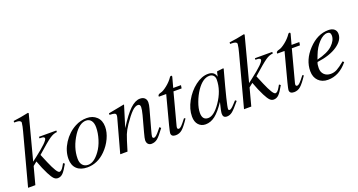

<svg xmlns="http://www.w3.org/2000/svg" viewBox="-42 -1266 3467 1860"><g transform="rotate(-20 1691.0 -336.0)"><path d="M461 -428V-412Q425 -410 385 -382.5Q345 -355 236 -258L273 -170Q328 -41 354 -41Q375 -41 399 -83Q404 -91 414 -109L429 -98Q394 -35 371 -12Q348 11 318 11Q296 11 278.5 -6.5Q261 -24 237 -71Q207 -129 177 -212L137 -180L89 0H14L155 -528Q169 -578 173 -616Q170 -640 122 -640H104V-656Q179 -665 261 -683L267 -677L147 -221L190 -254Q333 -364 333 -394Q333 -412 296 -412H282V-428Z M918 -301Q918 -244 889.5 -182.5Q861 -121 812 -72Q729 11 624 11Q554 11 515.5 -25.5Q477 -62 477 -128Q477 -211 527.5 -290Q578 -369 657 -411Q713 -441 777 -441Q839 -441 878.5 -403.5Q918 -366 918 -301ZM834 -326Q834 -371 815 -395.5Q796 -420 763 -420Q696 -420 635 -329Q561 -216 561 -101Q561 -57 582 -33.5Q603 -10 639 -10Q700 -10 760 -93Q794 -139 814 -203.5Q834 -268 834 -326Z M1410 -117 1424 -104Q1373 -34 1346 -12.5Q1319 9 1284 9Q1264 9 1250.5 -4.5Q1237 -18 1237 -45Q1237 -61 1253 -120L1297 -282Q1311 -336 1311 -361Q1311 -390 1287 -390Q1258 -390 1223.5 -355.5Q1189 -321 1139 -248Q1106 -199 1090.5 -160Q1075 -121 1039 0H964L1060 -350Q1062 -360 1062 -367Q1062 -382 1048.5 -387.5Q1035 -393 997 -394V-410Q1036 -418 1084 -426.5Q1132 -435 1159 -441L1163 -439L1096 -221Q1170 -339 1224 -390Q1278 -441 1327 -441Q1358 -441 1375 -424.5Q1392 -408 1392 -380Q1392 -355 1382 -320L1326 -117Q1312 -67 1312 -56Q1312 -38 1328 -38Q1347 -38 1389 -91Q1396 -99 1410 -117Z M1746 -428 1741 -396H1657L1570 -68Q1568 -60 1568 -54Q1568 -38 1583 -38Q1595 -38 1611 -53.5Q1627 -69 1664 -117L1677 -110Q1631 -40 1601.5 -14.5Q1572 11 1534 11Q1488 11 1488 -26Q1488 -36 1504 -100L1582 -396H1507L1506 -402Q1506 -420 1539 -427Q1564 -433 1605 -465.5Q1646 -498 1672 -537Q1678 -546 1686 -546Q1695 -546 1695 -538Q1695 -533 1694 -531L1666 -428Z M2188 -111 2201 -100Q2145 -32 2118.5 -11Q2092 10 2062 10Q2022 10 2022 -31Q2022 -56 2045 -146Q1989 -62 1942 -25.5Q1895 11 1842 11Q1798 11 1770 -19.5Q1742 -50 1742 -105Q1742 -181 1785.5 -260Q1829 -339 1896 -390Q1963 -441 2028 -441Q2095 -441 2108 -383L2119 -431L2122 -434L2183 -441L2190 -438Q2189 -434 2184 -417Q2095 -93 2095 -54Q2095 -41 2109 -41Q2124 -41 2161 -82ZM2090 -361Q2090 -387 2075 -403Q2060 -419 2034 -419Q1966 -419 1903 -327Q1870 -278 1848 -218Q1826 -158 1826 -112Q1826 -38 1886 -38Q1945 -38 2013 -136Q2090 -247 2090 -361Z M2687 -428V-412Q2651 -410 2611 -382.5Q2571 -355 2462 -258L2499 -170Q2554 -41 2580 -41Q2601 -41 2625 -83Q2630 -91 2640 -109L2655 -98Q2620 -35 2597 -12Q2574 11 2544 11Q2522 11 2504.5 -6.5Q2487 -24 2463 -71Q2433 -129 2403 -212L2363 -180L2315 0H2240L2381 -528Q2395 -578 2399 -616Q2396 -640 2348 -640H2330V-656Q2405 -665 2487 -683L2493 -677L2373 -221L2416 -254Q2559 -364 2559 -394Q2559 -412 2522 -412H2508V-428Z M2966 -428 2961 -396H2877L2790 -68Q2788 -60 2788 -54Q2788 -38 2803 -38Q2815 -38 2831 -53.5Q2847 -69 2884 -117L2897 -110Q2851 -40 2821.5 -14.5Q2792 11 2754 11Q2708 11 2708 -26Q2708 -36 2724 -100L2802 -396H2727L2726 -402Q2726 -420 2759 -427Q2784 -433 2825 -465.5Q2866 -498 2892 -537Q2898 -546 2906 -546Q2915 -546 2915 -538Q2915 -533 2914 -531L2886 -428Z M3296 -109 3308 -97Q3220 11 3104 11Q3043 11 3006 -26.5Q2969 -64 2969 -126Q2969 -243 3062.5 -342Q3156 -441 3268 -441Q3307 -441 3328.5 -423Q3350 -405 3350 -373Q3350 -307 3273.5 -255Q3197 -203 3066 -186Q3056 -166 3056 -125Q3056 -84 3081.5 -59Q3107 -34 3149 -34Q3182 -34 3212 -49.5Q3242 -65 3296 -109ZM3090 -252 3073 -208Q3185 -235 3234 -282Q3284 -330 3284 -379Q3284 -418 3249 -418Q3207 -418 3161.5 -369.5Q3116 -321 3090 -252Z"/></g></svg>

Font: STIX MathJax Main
Style: Italic
Weight: 400
Italic angle: -16.33°
Designer: MicroPress Inc., with final additions and corrections provided by Coen Hoffman, Elsevier (retired)
Version: Version 1.1.1